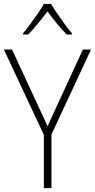

<svg xmlns="http://www.w3.org/2000/svg" viewBox="-20 -969 489 989"><path d="M225 -319 407 -714H449L245 -276V0H206V-274L0 -714H42ZM243 -949Q256 -927 275.5 -898.5Q295 -870 315 -842.5Q335 -815 350 -798V-791H324Q299 -816 272.5 -848.5Q246 -881 225 -910Q203 -882 176.5 -849Q150 -816 125 -791H99V-798Q115 -817 135.5 -844.5Q156 -872 175 -899.5Q194 -927 206 -949Z"/></svg>

Font: Noto Sans Hebrew SemiCondensed ExtraLight
Style: Regular
Weight: 200
Width: 4
Designer: Monotype Design Team
Foundry: Monotype Imaging Inc.
Version: Version 2.004; ttfautohint (v1.8.4.7-5d5b)